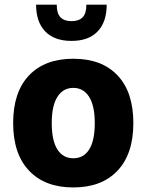

<svg xmlns="http://www.w3.org/2000/svg" viewBox="-20 -801 628 826"><path d="M295.4 -548.3Q418 -548.3 485.8 -476.6Q553.7 -404.8 553.7 -271.5Q553.7 -138.7 485.6 -66.7Q417.5 5.4 295.4 5.4Q173.3 5.4 105 -66.7Q36.6 -138.7 36.6 -271.5Q36.6 -404.8 104.7 -476.6Q172.9 -548.3 295.4 -548.3ZM295.4 -422.9Q251.5 -422.9 227.1 -384.5Q202.6 -346.2 202.6 -271.5Q202.6 -196.3 226.8 -158.2Q251 -120.1 295.4 -120.1Q339.8 -120.1 363.8 -158.2Q387.7 -196.3 387.7 -271.5Q387.7 -346.2 363.3 -384.5Q338.9 -422.9 295.4 -422.9ZM439 -780.8Q439 -706.5 400.1 -665.8Q361.3 -625 287.6 -625Q213.9 -625 174.6 -665.8Q135.3 -706.5 135.3 -780.8H224.1Q224.1 -742.7 240.5 -726.3Q256.8 -710 287.6 -710Q318.8 -710 335.2 -726.3Q351.6 -742.7 351.6 -780.8Z"/></svg>

Font: Estedad-FD ExtraBold
Style: Regular
Weight: 800
Designer: Amin Abedi
Version: Version 7.3